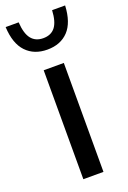

<svg xmlns="http://www.w3.org/2000/svg" viewBox="-187 -848 603 901"><g transform="rotate(-20 114.5 -398.0)"><path d="M65 0V-544H165.5V0ZM115.5 -629Q49.5 -629 10 -670.5Q-29.5 -712 -33.5 -795.5H31.5Q35 -738.5 56 -712.2Q77 -686 115.5 -686Q154.5 -686 175 -712.2Q195.5 -738.5 198.5 -795.5H263.5Q259.5 -711.5 220.5 -670.2Q181.5 -629 115.5 -629Z"/></g></svg>

Font: Encode Sans SmCnd Md
Style: Regular
Weight: 500
Width: 4
Designer: Multiple Designers
Foundry: Impallari Type
Version: Version 3.002; ttfautohint (v1.8.3) -l 8 -r 50 -G 200 -x 14 